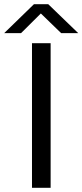

<svg xmlns="http://www.w3.org/2000/svg" viewBox="-39 -891 391 911"><path d="M-19 -733.9 122.1 -871.1H189.9L332 -733.9H251L154.8 -827.1L61 -733.9ZM112.8 0V-686H201.2V0Z"/></svg>

Font: Archivo Expanded Light
Style: Regular
Weight: 300
Width: 7
Designer: Hector Gatti
Foundry: Omnibus-Type
Version: Version 2.001